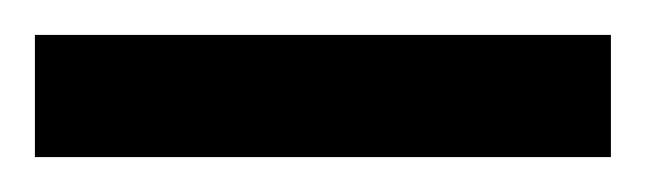

<svg xmlns="http://www.w3.org/2000/svg" viewBox="-20 -675 370 110"><path d="M0 -655H330V-585H0Z"/></svg>

Font: Brygada 1918
Style: Bold
Weight: 700
Designer: Mateusz Machalski | Borys Kosmynka | Przemek Hoffer
Foundry: NIEPODLEGLA 2018
Version: Version 3.006